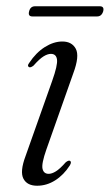

<svg xmlns="http://www.w3.org/2000/svg" viewBox="-20 -585 350 613"><path d="M135.5 -30Q145.5 -30 158.2 -37.8Q171 -45.5 189.5 -66.5Q198.5 -74 203.5 -71.5Q209.5 -68 203 -57Q183.5 -26.5 156.2 -9.2Q129 8 98.5 8Q66.5 8 54.8 -14.5Q43 -37 61.5 -86.5L146.5 -326.5Q164.5 -377 162 -395Q159.5 -413 142.5 -413Q132 -413 119 -405Q106 -397 87 -375.5Q78 -368.5 73 -370.5Q65.5 -374.5 73.5 -384.5Q95 -417 123.2 -434.8Q151.5 -452.5 179 -452.5Q209.5 -452.5 222 -429.2Q234.5 -406 214 -351L128 -107.5Q112 -62 115.8 -46Q119.5 -30 135.5 -30ZM73 -549Q77 -565 92 -565H298.5Q313.5 -565 309.5 -549Q304.5 -532.5 290 -532.5H83.5Q68.5 -532.5 73 -549Z"/></svg>

Font: Fraunces 72pt S000 Light
Style: Italic
Weight: 300
Italic angle: -16°
Version: Version 1.000; ttfautohint (v1.8.3)